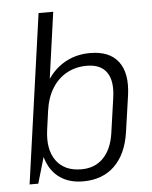

<svg xmlns="http://www.w3.org/2000/svg" viewBox="-53 -784 662 836"><g transform="rotate(-5 278.0 -366.5)"><path d="M277 7Q217 7 176 -21.5Q135 -50 117.5 -103Q100 -156 110 -228L122 -316Q132 -388 164 -440Q196 -492 245 -519.5Q294 -547 355 -547Q440 -547 478.5 -496Q517 -445 504 -350L481 -190Q467 -95 414.5 -44Q362 7 277 7ZM147 -740H211L132 -175L81 0H43ZM274 -46Q333 -46 370 -84Q407 -122 417 -192L439 -346Q449 -418 422.5 -455.5Q396 -493 336 -493Q287 -493 248 -471.5Q209 -450 184 -409.5Q159 -369 151 -311L140 -231Q128 -145 164 -95.5Q200 -46 274 -46Z"/></g></svg>

Font: Pathway Extreme SemiCondensed ExtraLight
Style: Italic
Weight: 250
Width: 4
Italic angle: -8°
Version: Version 1.001;gftools[0.9.26]